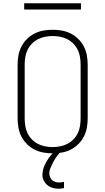

<svg xmlns="http://www.w3.org/2000/svg" viewBox="-20 -924 640 1167"><path d="M300 8Q271 8 243 3Q215 -2 189.5 -15Q164 -28 143.5 -48.5Q123 -69 110 -94.5Q97 -120 92 -148Q87 -176 87 -205V-530Q87 -559 92 -587Q97 -615 110 -640.5Q123 -666 143.5 -686.5Q164 -707 189.5 -720Q215 -733 243 -738Q271 -743 300 -743Q329 -743 357 -738Q385 -733 410.5 -720Q436 -707 456.5 -686.5Q477 -666 490 -640.5Q503 -615 508 -587Q513 -559 513 -530V-205Q513 -176 508 -148Q503 -120 490 -94.5Q477 -69 456.5 -48.5Q436 -28 410.5 -15Q385 -2 357 3Q329 8 300 8ZM300 -30Q323 -30 346 -34.5Q369 -39 389.5 -49.5Q410 -60 426.5 -77Q443 -94 453 -115Q463 -136 466.5 -159Q470 -182 470 -205V-530Q470 -553 466.5 -576Q463 -599 453 -620Q443 -641 426.5 -658Q410 -675 389.5 -685.5Q369 -696 346 -700.5Q323 -705 300 -705Q277 -705 254 -700.5Q231 -696 210.5 -685.5Q190 -675 173.5 -658Q157 -641 147 -620Q137 -599 133.5 -576Q130 -553 130 -530V-205Q130 -182 133.5 -159Q137 -136 147 -115Q157 -94 173.5 -77Q190 -60 210.5 -49.5Q231 -39 254 -34.5Q277 -30 300 -30ZM335 223Q324 223 312.5 221Q301 219 290.5 214.5Q280 210 271 203.5Q262 197 255 188Q248 179 243 166.5Q238 154 238 146V137Q238 124 241 111Q244 98 249 85.5Q254 73 260.5 61.5Q267 50 274.5 39Q282 28 292 16.5Q302 5 309 -1L317 -8H347V0Q339 9 331.5 18Q324 27 317.5 37Q311 47 305.5 57.5Q300 68 295 78.5Q290 89 285 102Q280 115 280 123V132Q280 139 282 146Q284 153 287.5 159Q291 165 296 170Q301 175 307.5 178Q314 181 322 183Q330 185 335 185H341Q347 185 354 184Q361 183 365 182L369 181V219Q365 220 361.5 220.5Q358 221 354.5 221.5Q351 222 346.5 222.5Q342 223 339 223ZM472 -866H127V-904H472Z"/></svg>

Font: Iosevka Aile Extralight
Style: Regular
Weight: 200
Designer: Belleve Invis
Foundry: Belleve Invis
Version: Version 31.1.0; ttfautohint (v1.8.4)